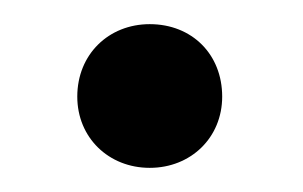

<svg xmlns="http://www.w3.org/2000/svg" viewBox="-20 -360 251 159"><path d="M104 -221C138 -221 164 -246 164 -280C164 -315 139 -340 104 -340C70 -340 44 -315 44 -280C44 -246 70 -221 104 -221Z"/></svg>

Font: Vanilla Cream Book
Style: Regular
Weight: 400
Designer: Jeremy Tribby, Jinavaṁso
Foundry: Tribby Type
Version: Version 1.422;Glyphs 3.1.2 (3151)